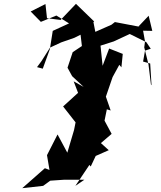

<svg xmlns="http://www.w3.org/2000/svg" viewBox="-20 -906 841 1001"><path d="M173 -556 196 -587 241 -658 299 -685 368 -709 400 -725 407 -666 359 -634 332 -553 356 -509 416 -453 364 -482 387 -422 309 -351 374 -268 366 -228 331 -110 280 -205 225 -97 238 -20 214 -29 96 75 205 63 242 36 315 31H420L373 63L446 -46L453 -38L479 -93L547 -123L506 -160L562 -208L525 -277L537 -336L557 -330L532 -402L567 -504L602 -568L613 -555L620 -625L549 -653L515 -563L504 -668L573 -690L659 -730L650 -732L743 -686L766 -652L736 -642L726 -585L763 -575L770 -462L801 -432L767 -465L754 -571L732 -659L736 -690L726 -746L774 -745L755 -824L702 -768L721 -764L579 -791L561 -777L477 -740L467 -791L471 -794L376 -886L296 -802L225 -811L217 -885L140 -846L193 -792L274 -825L340 -784L255 -745L240 -650L203 -548Z"/></svg>

Font: Hussar Lance
Style: Italic
Weight: 700
Foundry: Cannot Into Space Fonts, PlusOne Fonts
Version: Version 2.27